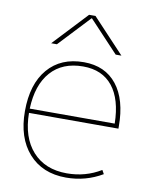

<svg xmlns="http://www.w3.org/2000/svg" viewBox="-85 -814 707 888"><g transform="rotate(10 268.5 -370.0)"><path d="M441 -590H414L277 -736H275L138 -590H111L261 -750H291ZM66 -275H465Q463 -389 414.5 -449.5Q366 -510 276 -510Q179 -510 124.5 -448.5Q70 -387 66 -275ZM66 -255Q67 -140 125.5 -75Q184 -10 286 -10Q374 -10 446 -54L456 -36Q378 10 286 10Q175 10 110.5 -62.5Q46 -135 46 -260Q46 -387 107 -458.5Q168 -530 276 -530Q376 -530 431 -460.5Q486 -391 486 -265V-255Z"/></g></svg>

Font: M PLUS 1p Thin
Style: Regular
Weight: 250
Version: Version 1.062